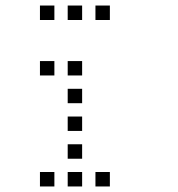

<svg xmlns="http://www.w3.org/2000/svg" viewBox="-20 -696 640 692"><path d="M125 -676Q124 -676 124 -676Q124 -676 124 -675V-625Q124 -624 124 -624Q124 -624 125 -624H175Q176 -624 176 -624Q176 -624 176 -625V-675Q176 -676 176 -676Q176 -676 175 -676ZM225 -676Q224 -676 224 -676Q224 -676 224 -675V-625Q224 -624 224 -624Q224 -624 225 -624H275Q276 -624 276 -624Q276 -624 276 -625V-675Q276 -676 276 -676Q276 -676 275 -676ZM325 -676Q324 -676 324 -676Q324 -676 324 -675V-625Q324 -624 324 -624Q324 -624 325 -624H375Q376 -624 376 -624Q376 -624 376 -625V-675Q376 -676 376 -676Q376 -676 375 -676ZM125 -476Q124 -476 124 -476Q124 -476 124 -475V-425Q124 -424 124 -424Q124 -424 125 -424H175Q176 -424 176 -424Q176 -424 176 -425V-475Q176 -476 176 -476Q176 -476 175 -476ZM225 -476Q224 -476 224 -476Q224 -476 224 -475V-425Q224 -424 224 -424Q224 -424 225 -424H275Q276 -424 276 -424Q276 -424 276 -425V-475Q276 -476 276 -476Q276 -476 275 -476ZM225 -376Q224 -376 224 -376Q224 -376 224 -375V-325Q224 -324 224 -324Q224 -324 225 -324H275Q276 -324 276 -324Q276 -324 276 -325V-375Q276 -376 276 -376Q276 -376 275 -376ZM225 -276Q224 -276 224 -276Q224 -276 224 -275V-225Q224 -224 224 -224Q224 -224 225 -224H275Q276 -224 276 -224Q276 -224 276 -225V-275Q276 -276 276 -276Q276 -276 275 -276ZM225 -176Q224 -176 224 -176Q224 -176 224 -175V-125Q224 -124 224 -124Q224 -124 225 -124H275Q276 -124 276 -124Q276 -124 276 -125V-175Q276 -176 276 -176Q276 -176 275 -176ZM125 -76Q124 -76 124 -76Q124 -76 124 -75V-25Q124 -24 124 -24Q124 -24 125 -24H175Q176 -24 176 -24Q176 -24 176 -25V-75Q176 -76 176 -76Q176 -76 175 -76ZM225 -76Q224 -76 224 -76Q224 -76 224 -75V-25Q224 -24 224 -24Q224 -24 225 -24H275Q276 -24 276 -24Q276 -24 276 -25V-75Q276 -76 276 -76Q276 -76 275 -76ZM325 -76Q324 -76 324 -76Q324 -76 324 -75V-25Q324 -24 324 -24Q324 -24 325 -24H375Q376 -24 376 -24Q376 -24 376 -25V-75Q376 -76 376 -76Q376 -76 375 -76Z"/></svg>

Font: Doto
Style: Regular
Weight: 400
Monospace: yes
Version: Version 1.000